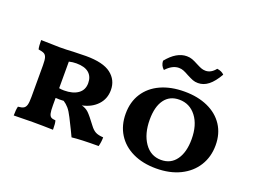

<svg xmlns="http://www.w3.org/2000/svg" viewBox="-109 -960 1593 1208"><g transform="rotate(20 687.5 -356.0)"><path d="M638 -61Q638 -30 630 0Q509 0 451 7Q437 -24 395 -107Q377 -143 361 -161.5Q345 -180 326 -192L299 -191L272 -192V-143Q272 -106 276 -89Q280 -72 289.5 -66Q299 -60 319 -59Q325 -42 325 2Q257 0 188 0Q134 0 62 2Q62 -38 68 -59Q93 -61 105 -68Q117 -75 122 -92Q127 -109 127 -146V-357Q127 -393 122 -409Q117 -425 105.5 -431.5Q94 -438 67 -442Q62 -461 62 -503Q149 -500 188 -500Q231 -500 277 -503Q335 -505 362 -505Q477 -505 529.5 -464.5Q582 -424 582 -357Q582 -298 544 -257.5Q506 -217 443 -204Q471 -197 490 -179Q509 -161 550 -106Q567 -83 585.5 -73Q604 -63 638 -61ZM433 -349Q433 -393 405 -417Q377 -441 321 -441Q296 -441 272 -435V-257Q287 -254 305 -254Q364 -254 398.5 -278.5Q433 -303 433 -349Z M720 -250Q720 -329 757.5 -387Q795 -445 863 -476Q931 -507 1022 -507Q1111 -507 1178.5 -476.5Q1246 -446 1283 -389.5Q1320 -333 1320 -256Q1320 -178 1282.5 -118Q1245 -58 1176.5 -24.5Q1108 9 1016 9Q927 9 860 -23Q793 -55 756.5 -113.5Q720 -172 720 -250ZM1165 -240Q1165 -335 1121.5 -391.5Q1078 -448 1008 -448Q944 -448 909.5 -400.5Q875 -353 875 -267Q875 -172 916.5 -112Q958 -52 1028 -52Q1093 -52 1129 -102.5Q1165 -153 1165 -240ZM1005 -611Q984 -623 969 -629Q954 -635 937 -635Q893 -635 852 -590Q828 -611 827 -643Q890 -721 959 -721Q979 -721 995.5 -715Q1012 -709 1036 -696Q1055 -686 1069 -680.5Q1083 -675 1099 -675Q1136 -675 1165 -712Q1196 -708 1213 -690Q1182 -636 1150 -611Q1118 -586 1081 -586Q1061 -586 1045.5 -592Q1030 -598 1005 -611Z"/></g></svg>

Font: Vollkorn SC
Style: Bold
Weight: 700
Designer: Friedrich Althausen
Foundry: Friedrich Althausen
Version: Version 4.015